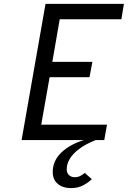

<svg xmlns="http://www.w3.org/2000/svg" viewBox="-20 -720 657 987"><path d="M91 0 214 -700H617L604 -621H287L249 -402H455L440 -323H235L192 -79H530L516 0ZM344 247Q303.5 247 277.2 225.2Q251 203.5 251 164Q251 107.5 294.2 65.2Q337.5 23 411 0H472Q420.5 20.5 387.5 45.2Q354.5 70 338.8 96.5Q323 123 323 149Q323 170.5 335.2 180.8Q347.5 191 363 191Q381 191 394 183.8Q407 176.5 416 169L452 201Q435.5 217.5 408.5 232.2Q381.5 247 344 247Z"/></svg>

Font: Overpass
Style: Italic
Weight: 400
Italic angle: -10°
Designer: Delve Withrington, Dave Bailey, Thomas Jockin
Foundry: Delve Fonts LLC
Version: Version 4.000